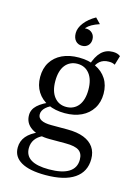

<svg xmlns="http://www.w3.org/2000/svg" viewBox="-136 -816 779 1076"><g transform="rotate(15 253.5 -278.5)"><path d="M237 185Q191 185 155.5 178Q120 171 96 157Q72 143 60 123Q48 103 48 76Q48 38 71.5 10Q95 -18 141 -37L167 -22Q139 -9 124 12.5Q109 34 109 63Q109 106 143.5 127.5Q178 149 248 149Q324 149 363 124.5Q402 100 402 52Q402 16 379 0Q356 -16 302 -16H208Q142 -16 102 -42.5Q62 -69 62 -116Q62 -149 89 -174Q116 -199 171 -221L196 -207Q159 -195 139 -176.5Q119 -158 119 -136Q119 -115 139 -104.5Q159 -94 197 -94H291Q348 -94 386 -79Q424 -64 443.5 -36Q463 -8 463 32Q463 106 405 145.5Q347 185 237 185ZM252 -178Q196 -178 154.5 -197.5Q113 -217 90 -253.5Q67 -290 67 -339Q67 -389 89.5 -425Q112 -461 153 -480.5Q194 -500 250 -500Q306 -500 347.5 -480.5Q389 -461 412 -425Q435 -389 435 -339Q435 -290 412 -253.5Q389 -217 348 -197.5Q307 -178 252 -178ZM251 -214Q273 -214 291 -222.5Q309 -231 321.5 -247Q334 -263 340.5 -286Q347 -309 347 -339Q347 -398 321 -431Q295 -464 251 -464Q229 -464 211 -455.5Q193 -447 180.5 -431Q168 -415 161.5 -392Q155 -369 155 -339Q155 -280 181 -247Q207 -214 251 -214ZM331 -446 315 -473Q332 -528 359 -554Q386 -580 425 -580Q439 -580 449.5 -577Q460 -574 469 -567L453 -513Q443 -518 436 -519.5Q429 -521 417 -521Q386 -521 365.5 -504Q345 -487 331 -446ZM247 -568Q224 -568 210 -584Q196 -600 196 -628Q196 -658 219.5 -688.5Q243 -719 284 -742L314 -711Q287 -702 269.5 -692Q252 -682 242 -670.5Q232 -659 226 -643L211 -656Q225 -667 247 -667Q268 -667 282 -653Q296 -639 296 -617Q296 -595 282.5 -581.5Q269 -568 247 -568Z"/></g></svg>

Font: Sutasoma
Style: Regular
Weight: 400
Designer: Izhar Fathurrohim, Akbar Rohmanto, Arusyal Khofiqoini
Foundry: Kiwari Kolektiv
Version: Version 1.102